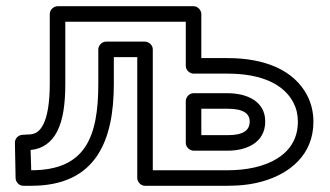

<svg xmlns="http://www.w3.org/2000/svg" viewBox="-20 -573 1063 618"><path d="M713 -25H471.8V-414C471.8 -429.1 457.5 -439 446.8 -439H321.4C306.3 -439 296.4 -424.7 296.4 -414V-303C296.4 -130 253.8 -25 80.5 -25C80.1 -45.7 78.9 -69 78.5 -90.3C117.3 -93.5 146.1 -115.2 163.8 -149.6C182.7 -186.3 190.2 -237.1 190.2 -303V-503H578V-361C578 -345.9 592.3 -336 603 -336H713C823.2 -336 894.4 -300.9 924.5 -242.5C934 -224.2 938.8 -204.1 938.8 -181C938.8 -72.2 834.3 -25 713 -25ZM346.4 -303V-389H421.8V0C421.8 10.7 431.7 25 446.8 25H713C754.5 25 792.2 20.3 826.1 10.5C911.4 -14.1 988.8 -73.7 988.8 -181C988.8 -211.2 982.2 -239.8 969 -265.5C926.6 -347.5 832 -386 713 -386H628V-528C628 -538.7 618.1 -553 603 -553H165.2C154.5 -553 140.2 -543.1 140.2 -528V-303C140.2 -240.9 132 -197 119.3 -172.4C107.1 -148.6 92.6 -140 69.5 -140C69.1 -140 68.5 -140 68 -140L51.5 -139C39 -138.2 27.7 -127.1 28 -113.5L30.2 0.5C30.4 12.1 40.8 25 55.2 25H80.5C291 25 346.4 -122.5 346.4 -303ZM833.7 -182C833.7 -250.3 769.3 -273 713 -273H603C587.9 -273 578 -258.7 578 -248V-113C578 -97.9 592.3 -88 603 -88H713C772.2 -88 833.7 -113 833.7 -182ZM783.7 -182C783.7 -154 764.2 -138 713 -138H628V-223H713C763.6 -223 783.7 -207.2 783.7 -182Z"/></svg>

Font: Asimov
Style: WidOu
Weight: 500
Designer: Google
Version: Version 2.000980; 2014